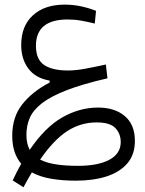

<svg xmlns="http://www.w3.org/2000/svg" viewBox="-20 -476 626 827"><path d="M81.1 330.6 34.7 301.3Q52.2 263.2 71.3 229.5Q52.7 207.5 42.7 177.7Q32.7 147.9 32.7 108.4Q32.7 28.3 75.7 -26.4Q118.7 -81.1 193.8 -120.6V-128.9Q133.3 -139.2 102.3 -180.4Q71.3 -221.7 71.3 -282.2Q71.3 -363.8 121.6 -409.9Q171.9 -456.1 258.8 -456.1Q294.9 -456.1 330.1 -448.5Q365.2 -440.9 393.6 -429.2L388.2 -374.5Q358.9 -381.8 330.3 -387Q301.8 -392.1 271.5 -392.1Q134.8 -392.1 134.8 -278.8Q134.8 -220.2 169.9 -196.3Q205.1 -172.4 272.9 -172.4Q304.7 -172.4 343.8 -179.4Q382.8 -186.5 436 -198.2L442.9 -138.7Q334.5 -113.8 265.9 -86.9Q197.3 -60.1 159.7 -30.5Q122.1 -1 107.9 32.5Q93.8 65.9 93.8 104.5Q93.8 143.1 107.9 169.4Q174.3 71.8 248.5 29.5Q322.8 -12.7 402.3 -12.7Q474.6 -12.7 517.8 24.2Q561 61 561 130.9Q561 189.5 528.8 227.3Q496.6 265.1 439.5 283.7Q382.3 302.2 306.6 302.2Q250 302.2 201.7 294.2Q153.3 286.1 117.2 266.6Q99.6 295.9 81.1 330.6ZM152.8 211.4Q180.2 225.6 220.7 231.9Q261.2 238.3 316.4 238.3Q401.9 238.3 450.9 212.2Q500 186 500 136.2Q500 100.1 477.1 75.7Q454.1 51.3 396 51.3Q327.1 51.3 269 89.1Q210.9 127 152.8 211.4Z"/></svg>

Font: CaskaydiaCove NFP Light
Style: Regular
Weight: 300
Designer: Aaron Bell
Foundry: Saja Typeworks
Version: Version 2111.001; VTT 6.35;Nerd Fonts 3.1.1